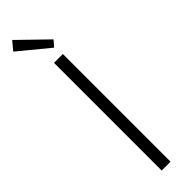

<svg xmlns="http://www.w3.org/2000/svg" viewBox="-324 -934 919 919"><g transform="rotate(-45 136.0 -474.0)"><path d="M106 0H166V-729H106ZM158 -780 184 -810 42 -948 6 -905Z"/></g></svg>

Font: Noto Sans CJK KR Light
Style: Regular
Weight: 300
Designer: Ryoko NISHIZUKA (kana & ideographs); Paul D. Hunt (Latin, Greek & Cyrillic); Wenlong ZHANG (bopomofo); Sandoll Communica
Foundry: Adobe Systems Incorporated
Version: Version 1.004;PS 1.004;hotconv 1.0.82;makeotf.lib2.5.63406